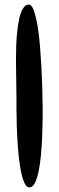

<svg xmlns="http://www.w3.org/2000/svg" viewBox="-20 -766 256 837"><path d="M166 -265.6Q166 -254.9 165.5 -227.5Q165 -200.2 163.6 -165Q162.1 -129.9 158.7 -91.8Q155.3 -53.7 148.9 -22Q142.6 9.8 132.8 30.3Q123 50.8 108.4 50.8Q93.8 50.8 84 25.9Q74.2 1 67.9 -38.1Q61.5 -77.1 58.1 -123.5Q54.7 -169.9 53.2 -213.4Q51.8 -256.8 51.8 -290.5Q51.8 -324.2 51.8 -337.9Q51.8 -375 50.8 -411.6Q49.8 -448.2 49.8 -485.4Q49.8 -494.1 49.8 -517.1Q49.8 -540 50.8 -569.3Q51.8 -598.6 55.2 -629.9Q58.6 -661.1 64.5 -687Q70.3 -712.9 80.6 -729.5Q90.8 -746.1 105.5 -746.1Q118.2 -746.1 127.4 -720.2Q136.7 -694.3 143.6 -654.3Q150.4 -614.3 154.3 -565.9Q158.2 -517.6 160.6 -472.7Q163.1 -427.7 164.1 -391.6Q165 -355.5 165 -340.8Q166 -322.3 166 -303.7Q166 -285.2 166 -265.6Z"/></svg>

Font: Chewy
Style: Regular
Weight: 400
Designer: Squid
Foundry: Font Diner, Inc DBA Sideshow
Version: Version 1.000